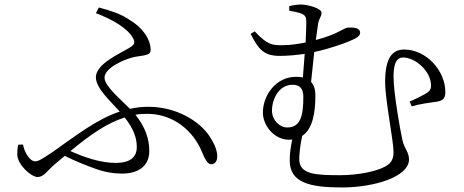

<svg xmlns="http://www.w3.org/2000/svg" viewBox="-20 -780 2040 845"><path d="M81 -144 60 -143C57 -129 56 -117 56 -101C56 -55 118 -1 145 -1C173 -1 185 -26 222 -58L265 -94C315 -69 360 -52 398 -38C441 -22 481 -16 517 -16C585 -16 637 -46 637 -115C637 -170 619 -221 576 -275C593 -278 610 -279 628 -279C745 -279 832 -202 869 -111C880 -84 893 -57 909 -57C927 -57 936 -72 936 -91C936 -117 926 -144 901 -182C859 -245 759 -310 633 -310C605 -310 578 -307 552 -301C510 -344 440 -401 440 -438C440 -481 525 -518 566 -528C604 -537 643 -533 643 -559C643 -612 602 -663 548 -694C508 -721 464 -734 415 -747L402 -722C479 -693 541 -655 565 -613C575 -594 573 -586 555 -573C515 -547 402 -501 402 -440C402 -392 464 -337 507 -289C405 -255 314 -183 210 -110C162 -78 149 -70 134 -70C113 -70 89 -105 81 -144ZM529 -263C570 -210 582 -171 582 -133C582 -89 554 -63 489 -63C422 -63 351 -88 290 -115C378 -188 452 -239 529 -263Z M1244 -219C1210 -219 1177 -252 1177 -293C1177 -342 1206 -407 1268 -407C1296 -407 1315 -393 1315 -355C1315 -271 1303 -219 1244 -219ZM1368 -360C1368 -388 1361 -407 1349 -419L1363 -551C1436 -567 1490 -588 1506 -594C1542 -609 1565 -618 1565 -636C1565 -658 1535 -659 1516 -659C1491 -659 1474 -631 1370 -604L1380 -675C1385 -703 1395 -705 1395 -724C1395 -744 1332 -760 1306 -760C1289 -760 1273 -758 1253 -753V-733C1267 -730 1293 -726 1307 -720C1325 -712 1328 -704 1328 -681C1328 -665 1327 -632 1325 -593C1294 -587 1260 -581 1221 -581C1177 -581 1156 -583 1101 -642L1083 -631C1118 -561 1143 -534 1211 -534C1249 -534 1287 -538 1321 -543L1313 -439C1304 -441 1294 -442 1283 -442C1193 -442 1137 -359 1137 -285C1137 -225 1189 -165 1252 -165L1266 -166C1260 -135 1255 -107 1255 -74C1255 25 1345 45 1485 45C1627 45 1780 -2 1780 -78C1780 -112 1761 -121 1751 -164C1741 -208 1712 -373 1712 -441C1712 -489 1720 -527 1754 -527C1807 -527 1877 -468 1877 -403C1877 -390 1875 -383 1860 -372C1845 -362 1809 -344 1783 -333L1792 -312C1829 -323 1866 -327 1892 -331C1926 -335 1940 -343 1940 -375C1940 -469 1856 -562 1759 -562C1703 -562 1675 -520 1675 -419C1675 -339 1712 -161 1712 -110C1712 -74 1697 -59 1673 -46C1636 -26 1558 -9 1476 -9C1371 -9 1297 -12 1297 -79C1297 -103 1301 -140 1310 -182C1357 -213 1368 -286 1368 -360Z"/></svg>

Font: Noto Serif CJK HK Light
Style: Regular
Weight: 300
Designer: Ryoko NISHIZUKA 西塚涼子 (kana & ideographs); Frank Grießhammer (Latin, Greek & Cyrillic); Wenlong ZHANG 张文龙 (bopomofo); San
Foundry: Adobe
Version: Version 2.001;hotconv 1.1.0;makeotfexe 2.6.0